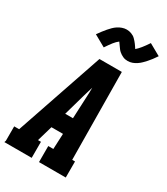

<svg xmlns="http://www.w3.org/2000/svg" viewBox="-249 -1079 1027 1181"><g transform="rotate(30 264.0 -489.0)"><path d="M-15 0 -11 -12V-114H24L236 -735H395L401 -114H421V0H231V-114H267L272 -224H190L158 -114H179V0ZM277 -338 284 -490Q285 -507 285.5 -524.5Q286 -542 286 -560Q281 -543 275.5 -525.5Q270 -508 265 -490L222 -338ZM223 -810 141 -856Q153 -873 164 -887.5Q175 -902 185.5 -914Q196 -926 206.5 -936.5Q217 -947 230.5 -956Q244 -965 260 -970.5Q276 -976 291 -976Q301 -976 309 -974.5Q317 -973 326 -969.5Q335 -966 341.5 -962Q348 -958 355 -951Q362 -944 367.5 -937.5Q373 -931 377.5 -925Q382 -919 387 -911.5Q392 -904 396 -898Q411 -911 426 -929.5Q441 -948 461 -978L543 -932Q531 -914 520 -899.5Q509 -885 498.5 -873.5Q488 -862 477.5 -851.5Q467 -841 453 -831.5Q439 -822 423.5 -816.5Q408 -811 392 -811Q383 -811 374.5 -812.5Q366 -814 357.5 -818Q349 -822 342.5 -826Q336 -830 328.5 -836.5Q321 -843 316 -850Q311 -857 306.5 -863Q302 -869 296.5 -877Q291 -885 288 -889Q272 -877 257.5 -858.5Q243 -840 223 -810Z"/></g></svg>

Font: Iosevka Slab Heavy
Style: Italic
Weight: 900
Italic angle: -9°
Monospace: yes
Designer: Belleve Invis
Foundry: Belleve Invis
Version: Version 11.1.0; ttfautohint (v1.8.3)